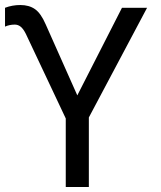

<svg xmlns="http://www.w3.org/2000/svg" viewBox="-20 -745 640 765"><path d="M242 -273 83 -610Q73 -630 62.5 -638.5Q52 -647 39 -647Q18 -647 0 -639V-714Q29 -725 61 -725Q96 -725 119.5 -708.5Q143 -692 162 -648L288 -365L466 -714H566L334 -277V0H242Z"/></svg>

Font: Noto Sans Mono UI
Style: Regular
Weight: 400
Monospace: yes
Designer: Monotype Design team
Foundry: Monotype Imaging Inc.
Version: Version 1.000